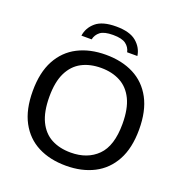

<svg xmlns="http://www.w3.org/2000/svg" viewBox="-163 -1085 1172 1235"><g transform="rotate(20 423.0 -467.0)"><path d="M423 9.5Q313 9.5 231.2 -32.5Q149.5 -74.5 104.2 -158.8Q59 -243 59 -370Q59 -497 104.5 -581.2Q150 -665.5 232 -707.5Q314 -749.5 423 -749.5Q533 -749.5 614.8 -707.5Q696.5 -665.5 741.8 -581.2Q787 -497 787 -370Q787 -243 741.2 -158.8Q695.5 -74.5 613.5 -32.5Q531.5 9.5 423 9.5ZM423 -80.5Q537 -80.5 605.5 -148.8Q674 -217 674 -367.5Q674 -470.5 642.8 -534.8Q611.5 -599 555 -629.2Q498.5 -659.5 423 -659.5Q347 -659.5 290.8 -629.8Q234.5 -600 203.2 -536.8Q172 -473.5 172 -372.5Q172 -269 203 -204.8Q234 -140.5 290.2 -110.5Q346.5 -80.5 423 -80.5ZM231.5 -811Q239 -866.5 284 -904.8Q329 -943 422.5 -943Q516 -943 561.5 -904.5Q607 -866 614.5 -811H544.5Q537.5 -844 510.2 -864.5Q483 -885 422.5 -885Q361.5 -885 335 -864.5Q308.5 -844 301.5 -811Z"/></g></svg>

Font: Encode Sans Expanded Medium
Style: Regular
Weight: 500
Width: 7
Designer: Multiple Designers
Foundry: Impallari Type
Version: Version 3.000; ttfautohint (v1.8.3) -l 8 -r 50 -G 200 -x 14 